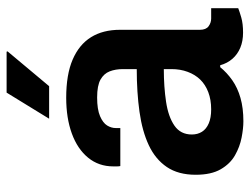

<svg xmlns="http://www.w3.org/2000/svg" viewBox="-110 -654 775 596"><g transform="rotate(-90 278.0 -355.5)"><path d="M200 12Q178 12 149.5 6.5Q121 1 94.5 -14Q68 -29 51 -58.5Q34 -88 34 -136Q34 -190 58 -225.5Q82 -261 125.5 -281.5Q169 -302 229.5 -310.5Q290 -319 362 -319V-362Q362 -385 355 -403Q348 -421 329.5 -431.5Q311 -442 274 -442Q237 -442 216 -433Q195 -424 187 -411Q179 -398 179 -384V-370H61Q60 -375 60 -380Q60 -385 60 -392Q60 -437 87 -470Q114 -503 162 -520.5Q210 -538 273 -538Q345 -538 391.5 -518Q438 -498 461 -461Q484 -424 484 -371V-123Q484 -104 495 -96Q506 -88 519 -88H551V-4Q541 0 522 5.5Q503 11 475 11Q449 11 428.5 2.5Q408 -6 394 -22Q380 -38 374 -60H368Q351 -39 327.5 -22.5Q304 -6 272.5 3Q241 12 200 12ZM237 -88Q267 -88 290.5 -97Q314 -106 329.5 -122Q345 -138 353.5 -161Q362 -184 362 -211V-235Q307 -235 260.5 -228Q214 -221 186.5 -202Q159 -183 159 -148Q159 -130 167.5 -116.5Q176 -103 193.5 -95.5Q211 -88 237 -88ZM208 -591 289 -723H416L417 -720L309 -591Z"/></g></svg>

Font: Archivo SemiBold
Style: Regular
Weight: 600
Designer: Hector Gatti
Foundry: Omnibus-Type
Version: Version 2.001